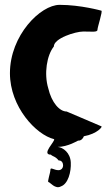

<svg xmlns="http://www.w3.org/2000/svg" viewBox="-20 -574 440 792"><path d="M21 -272C21 -133 129 -18 203 0C210 7 148 64 190 64C197 72 208 70 222 88C245 86 248 128 221 128C203 128 188 114 188 126C188 139 174 177 180 177C186 177 208 208 231 195C261 185 274 135 272 96C270 56 240 34 218 32C259 32 302 6 302 6C313 7 322 -1 326 -12C382 -22 405 -53 398 -53L255 -114C226 -114 193 -150 179 -210C161 -270 173 -346 202 -382C202 -416 291 -444 324 -444C358 -444 382 -440 382 -451C382 -462 405 -530 398 -530C398 -530 313 -554 226 -554C147 -554 21 -428 21 -272Z"/></svg>

Font: Ampere
Style: SCUltCnd
Weight: 400
Version: Version 1